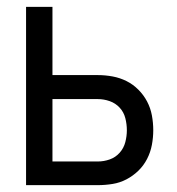

<svg xmlns="http://www.w3.org/2000/svg" viewBox="-20 -540 515 560"><path d="M56 0V-520H133V-321H265Q287 -321 308.5 -317Q330 -313 349 -303.5Q368 -294 383.5 -278.5Q399 -263 409 -244Q419 -225 423 -203.5Q427 -182 427 -160Q427 -139 423 -117.5Q419 -96 409 -76.5Q399 -57 383.5 -42Q368 -27 349 -17Q330 -7 308.5 -3.5Q287 0 265 0ZM265 -69Q283 -69 300 -75Q317 -81 329 -94.5Q341 -108 345.5 -125.5Q350 -143 350 -160Q350 -178 345.5 -195.5Q341 -213 329 -226Q317 -239 300 -245Q283 -251 265 -251H133V-69Z"/></svg>

Font: Iosevka QP
Style: Regular
Weight: 400
Designer: Belleve Invis
Foundry: Belleve Invis
Version: Version 20.0.0; ttfautohint (v1.8.4)